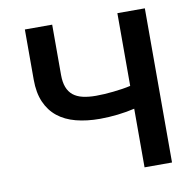

<svg xmlns="http://www.w3.org/2000/svg" viewBox="-81 -810 909 892"><g transform="rotate(-10 374.0 -363.5)"><path d="M222.3 -727.3V-490.1Q222.3 -455.6 231.4 -432Q240.4 -408.4 258.3 -393.8Q276.3 -379.3 303.3 -372.9Q330.3 -366.5 366.1 -366.5Q384.2 -366.5 405.4 -367.7Q426.5 -369 448.2 -371.3Q469.8 -373.6 490.8 -376.8Q511.7 -380 529.8 -384.2V-727.3H659.4V0H529.8V-276.6Q512.1 -272.4 491.7 -268.8Q471.2 -265.3 449.9 -262.8Q428.6 -260.3 407.3 -259.1Q386 -257.8 366.1 -257.8Q303.3 -257.8 252.8 -271Q202.4 -284.1 167.1 -312.3Q131.7 -340.6 112.6 -384.6Q93.4 -428.6 93.4 -490.1V-727.3Z"/></g></svg>

Font: Interop SemBd
Style: Regular
Weight: 600
Designer: Rasmus Andersson, Google, Jang Haemin
Foundry: jhaemin
Version: Version 1.008